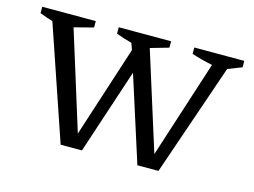

<svg xmlns="http://www.w3.org/2000/svg" viewBox="-77 -653 1034 783"><g transform="rotate(15 439.5 -262.0)"><path d="M231 0 68 -478Q42 -486 13 -497V-524H239V-497L158 -476L287 -62L412 -448L402 -476Q367 -485 336 -497V-524H557V-497L480 -475L610 -62L743 -474Q698 -483 655 -497V-524H866V-497L807 -474L644 0H555L440 -360L321 0Z"/></g></svg>

Font: Piazzolla SC
Style: Regular
Weight: 400
Designer: Juan Pablo del Peral
Foundry: Huerta Tipografica
Version: Version 1.330